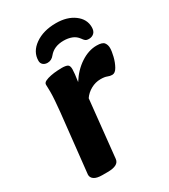

<svg xmlns="http://www.w3.org/2000/svg" viewBox="-178 -801 783 889"><g transform="rotate(-30 213.5 -356.5)"><path d="M102 2Q72 2 58 -8Q44 -18 45 -34L79 -349Q82 -381 84 -406Q86 -431 86 -453Q86 -467 85.5 -474.5Q85 -482 85 -491Q85 -501 97 -507Q109 -513 127 -516.5Q145 -520 161.5 -521Q178 -522 186 -522Q207 -522 217 -517Q227 -512 227 -492Q227 -472 220 -427Q250 -475 292.5 -503Q335 -531 378 -531Q409 -531 418 -519Q427 -507 427 -490Q427 -473 420.5 -446.5Q414 -420 402 -398.5Q390 -377 374 -377Q362 -377 350 -382Q338 -387 316 -387Q289 -387 264.5 -373.5Q240 -360 225 -338L193 -32Q190 2 130 2ZM267 -715Q326 -715 364 -687Q402 -659 402 -616Q402 -595 391 -585Q380 -575 364 -575Q351 -575 345 -580Q339 -585 333 -594Q320 -612 300.5 -619.5Q281 -627 257 -627Q206 -627 179 -594Q164 -575 143 -575Q128 -575 119 -583Q110 -591 110 -604Q110 -652 154.5 -683.5Q199 -715 267 -715Z"/></g></svg>

Font: Asap Semi Expanded Semi Expanded Regular
Style: Bold Italic
Weight: 700
Width: 6
Italic angle: -6°
Designer: Pablo Cosgaya
Foundry: Omnibus-Type
Version: Version 3.001; ttfautohint (v1.8.4.7-5d5b)